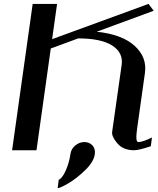

<svg xmlns="http://www.w3.org/2000/svg" viewBox="-20 -770 808 984"><path d="M42 0 147.5 -750H272.5L247.1 -569.3L741.2 -750L767.6 -714.8L475.6 -607.4Q605.5 -593.8 669.9 -535.2Q734.4 -476.6 722.7 -395.5L682.6 -110.4Q672.9 -42 688.5 -42Q711.9 -42 758.8 -65.4L752.9 -20.5Q691.4 0 667 0Q611.3 0 581.5 -35.2Q551.8 -70.3 554.7 -93.8L603.5 -437.5Q612.3 -500 555.2 -536.6Q498 -573.2 380.9 -573.2L240.2 -521.5L167 0ZM412.1 -42Q437.5 -42 453.6 -24.9Q469.7 -7.8 465.8 20.5Q460.9 58.6 417 101.6Q373 144.5 330.6 169.4Q288.1 194.3 275.4 194.3L281.2 150.4Q288.1 150.4 300.3 133.8Q312.5 117.2 324.2 85.9Q335.9 54.7 340.8 20.5Q344.7 -7.8 366.2 -24.9Q387.7 -42 412.1 -42Z"/></svg>

Font: okolaks
Style: BoldItalic
Weight: 600
Width: 8
Italic angle: -8°
Version: Version 000.6.0